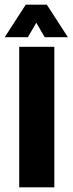

<svg xmlns="http://www.w3.org/2000/svg" viewBox="-35 -800 310 820"><path d="M47 0V-600H197V0ZM-15 -641 75 -780H165L255 -641H156L120 -703L84 -641Z"/></svg>

Font: Big Shoulders Stencil Text Black
Style: Regular
Weight: 900
Designer: Patric King
Foundry: XO Type Co
Version: Version 1.000